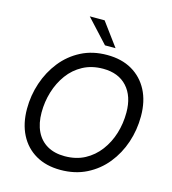

<svg xmlns="http://www.w3.org/2000/svg" viewBox="-130 -1007 1008 1124"><g transform="rotate(15 374.0 -444.5)"><path d="M340 12Q253 12 190 -24.5Q127 -61 93 -127.5Q59 -194 59 -284Q59 -365 84.5 -441Q110 -517 158 -577.5Q206 -638 275 -673.5Q344 -709 432 -709Q520 -709 583 -672.5Q646 -636 680.5 -570Q715 -504 715 -413Q715 -330 689.5 -254Q664 -178 615.5 -118Q567 -58 497.5 -23Q428 12 340 12ZM343 -72Q412 -72 464.5 -100Q517 -128 553.5 -176.5Q590 -225 608.5 -285.5Q627 -346 627 -412Q627 -511 575 -568Q523 -625 430 -625Q361 -625 308 -596.5Q255 -568 219.5 -519.5Q184 -471 165.5 -410.5Q147 -350 147 -285Q147 -219 170 -171Q193 -123 237 -97.5Q281 -72 343 -72ZM404 -760 274 -901H364L468 -760Z"/></g></svg>

Font: Hanken Grotesk
Style: Italic
Weight: 400
Italic angle: -8°
Designer: Alfredo Marco Pradil
Foundry: Hanken Design Co.
Version: Version 3.013